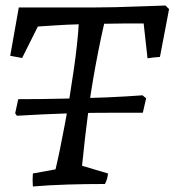

<svg xmlns="http://www.w3.org/2000/svg" viewBox="-20 -667 632 695"><path d="M99 8Q98 -4 98 -15.5Q98 -27 99 -39L181 -54Q189 -87 197.5 -129Q206 -171 215 -218.5Q224 -266 232 -316Q240 -366 247 -414Q254 -462 258.5 -504Q263 -546 265 -579Q224 -578 186.5 -575.5Q149 -573 117 -571L60 -457Q50 -459 39 -461Q28 -463 17 -465L48 -640H320Q352 -640 397.5 -641Q443 -642 491 -644Q539 -646 579 -647L592 -634L559 -461Q548 -460 536.5 -459Q525 -458 514 -456L500 -582Q466 -582 429.5 -582Q393 -582 357 -581Q346 -533 336 -482.5Q326 -432 317 -379.5Q308 -327 301 -274.5Q294 -222 288 -169.5Q282 -117 277 -67L371 -39Q370 -29 367.5 -20Q365 -11 360 -1Q290 -1 224 1Q158 3 99 8ZM41 -248 35 -257 46 -308Q87 -308 128.5 -308.5Q170 -309 211 -310Q252 -311 291 -312Q330 -313 366.5 -314.5Q403 -316 435.5 -318Q468 -320 496 -322L509 -311L497 -259Q449 -259 403.5 -259Q358 -259 313.5 -258.5Q269 -258 224.5 -256.5Q180 -255 134.5 -253Q89 -251 41 -248Z"/></svg>

Font: Labrada
Style: Italic
Weight: 400
Italic angle: -7°
Designer: Mercedes Jáuregui
Foundry: Omnibus-Type Team
Version: Version 1.000